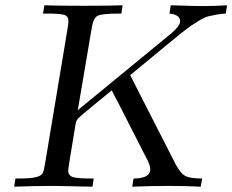

<svg xmlns="http://www.w3.org/2000/svg" viewBox="-20 -703 875 723"><path d="M33.2 0 38.1 -30.8H49.8Q95.7 -30.8 115.2 -35.9Q134.8 -41 139.9 -49.6Q145 -58.1 148.9 -83Q149.9 -89.8 150.9 -94.2L233.9 -591.8Q237.8 -615.7 237.8 -623Q237.8 -642.1 221.9 -647Q206.1 -651.9 158.2 -651.9H142.1L147 -683.1Q195.8 -681.2 293.9 -681.2Q393.1 -681.2 441.9 -683.1L437 -651.9H428.2Q365.2 -651.9 348.6 -644Q332 -636.2 326.2 -602.1L272.9 -288.1L626 -578.1Q658.2 -606 658.2 -623Q658.2 -647.9 618.2 -651.9L623 -683.1Q636.2 -683.1 660.6 -682.1Q685.1 -681.2 705.1 -680.7Q725.1 -680.2 743.2 -680.2Q788.1 -680.2 835 -683.1L830.1 -651.9Q811 -650.9 794.9 -647.9Q778.8 -645 764.9 -641.6Q751 -638.2 731.9 -626.7Q712.9 -615.2 699.5 -606.2Q686 -597.2 658 -574.5Q629.9 -551.8 609.9 -535.4Q589.8 -519 546.4 -482.9Q502.9 -446.8 470.2 -419.9L641.1 -85Q660.2 -48.8 679.2 -39.8Q698.2 -30.8 741.2 -30.8L735.8 0Q677.7 -2.9 617.2 -2.9Q547.4 -2.9 478 0L482.9 -30.8Q545.9 -30.8 545.9 -65.9Q545.9 -78.1 535.2 -100.1L420.9 -324.2Q406.7 -350.1 400.9 -362.8Q373 -339.8 334 -308.1Q284.2 -267.1 275.6 -258.5Q267.1 -250 265.1 -237.8Q264.2 -234.9 264.2 -232.9Q237.3 -72.8 236.8 -61Q236.8 -42 253.9 -36.4Q271 -30.8 321.8 -30.8H333L328.1 0Q202.1 -2.9 187 -2.9Q110.4 -2.9 33.2 0Z"/></svg>

Font: CMU Serif Extra
Style: RomanSlanted
Weight: 500
Italic angle: -9.46001°
Version: Version 0.7.0